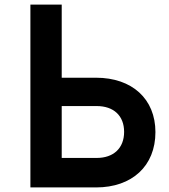

<svg xmlns="http://www.w3.org/2000/svg" viewBox="-20 -820 740 840"><path d="M113 -800V0H400C558 0 660 -94 660 -242C660 -387 558 -480 400 -480H250V-800ZM250 -129V-356H403C477 -356 523 -314 523 -243C523 -172 477 -129 403 -129Z"/></svg>

Font: Martian Mono Std Md
Style: Regular
Weight: 500
Monospace: yes
Designer: Roman Shamin
Foundry: Evil Martians
Version: Version 1.000